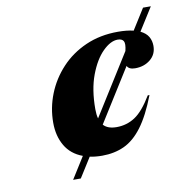

<svg xmlns="http://www.w3.org/2000/svg" viewBox="-80 -794 860 872"><g transform="rotate(-10 350.0 -357.5)"><path d="M187.5 0 250 -99.5Q196 -119.5 169.8 -164.8Q143.5 -210 143.5 -271Q143.5 -339.5 168.8 -403Q194 -466.5 241.2 -517.2Q288.5 -568 355.2 -597.5Q422 -627 504.5 -627Q546 -627 576 -619.5L636 -715H672L605.5 -609.5Q631 -597 641.8 -578.2Q652.5 -559.5 652.5 -536Q652.5 -497 623.8 -473.5Q595 -450 553.5 -450Q524.5 -450 516.5 -467.5L363.5 -223.5Q383 -201.5 424 -201.5Q471 -201.5 509.2 -226.5Q547.5 -251.5 588 -319H596Q561 -228.5 522.5 -177.5Q484 -126.5 438.8 -105.8Q393.5 -85 337 -85Q306.5 -85 280 -90.5L223 0ZM497 -592Q464 -592 428 -556.2Q392 -520.5 367.2 -454.8Q342.5 -389 342.5 -298.5Q342.5 -273 347.5 -255L523 -535Q531 -568 524 -580Q517 -592 497 -592Z"/></g></svg>

Font: Newsreader Display ExtraBold
Style: Italic
Weight: 800
Italic angle: -17°
Designer: Hugues Gentile
Foundry: Production Type
Version: Version 1.001